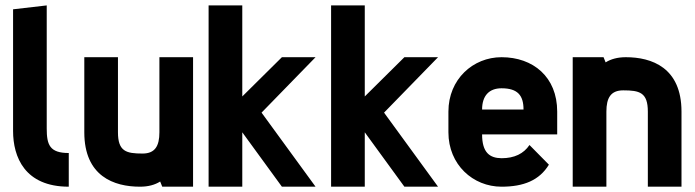

<svg xmlns="http://www.w3.org/2000/svg" viewBox="-20 -704 2619 724"><path d="M156.2 -683.6 29.3 -668.9V-210C29.3 -112.3 73.2 0 239.3 0V-127C167 -127 156.2 -158.2 156.2 -219.7Z M581.1 -205.1C581.1 -153.3 564.5 -125 517.6 -125C456.1 -125 424.8 -132.8 424.8 -205.1V-488.3H297.9V-205.1C297.9 -39.1 410.2 0 507.8 0C538.6 0 564 -6.8 584 -19.5L591.8 0H708V-488.3H581.1Z M1043 -488.3 893.6 -340.3V-683.6H766.6V0H893.6V-205.1L1043 0H1169.9L966.3 -279.3L1169.9 -488.3Z M1504.9 -488.3 1355.5 -340.3V-683.6H1228.5V0H1355.5V-205.1L1504.9 0H1631.8L1428.2 -279.3L1631.8 -488.3Z M1670.9 -205.1C1670.9 -83 1763.7 0 1871.1 0C1954.6 0 2013.7 -23.9 2049.8 -83L1976.6 -157.2C1954.6 -124.5 1919.9 -107.4 1871.1 -107.4C1826.7 -107.9 1797.9 -128.4 1797.9 -197.3H2081.1V-283.2C2081.1 -414.1 1990.2 -488.3 1871.1 -488.3C1763.7 -488.3 1670.9 -405.3 1670.9 -283.2ZM1797.9 -291C1797.9 -342.8 1824.2 -371.1 1871.1 -371.1C1932.6 -371.1 1954.1 -343.8 1954.1 -291Z M2339.8 -488.3C2309.1 -488.3 2283.7 -481.4 2263.7 -468.8L2255.9 -488.3H2139.6V0H2266.6V-283.2C2266.6 -335 2283.2 -363.3 2330.1 -363.3C2391.6 -363.3 2422.9 -355.5 2422.9 -283.2V0H2549.8V-283.2C2549.8 -449.2 2437.5 -488.3 2339.8 -488.3Z"/></svg>

Font: Saman Dere
Style: Regular
Weight: 400
Designer: Tuna Ça_lar Gümü_
Foundry: Tuna Ça_lar Gümü_
Version: Version 1.001;hotconv 1.0.109;makeotfexe 2.5.65596